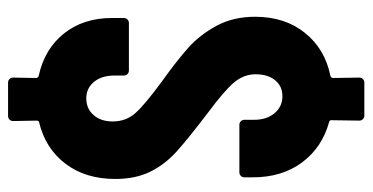

<svg xmlns="http://www.w3.org/2000/svg" viewBox="-238 -586 901 464"><g transform="rotate(90 212.0 -354.5)"><path d="M168 64 169 8Q169 4 164 2Q99 -12 61.5 -59Q24 -106 24 -175V-204Q24 -209 27.5 -212.5Q31 -216 36 -216H151Q156 -216 159.5 -212.5Q163 -209 163 -204V-182Q163 -150 178.5 -131.5Q194 -113 218 -113Q243 -113 258.5 -130.5Q274 -148 274 -177Q274 -209 253.5 -232Q233 -255 177 -296Q128 -331 96.5 -359Q65 -387 43 -427.5Q21 -468 21 -521Q21 -593 60 -641.5Q99 -690 164 -703Q169 -705 169 -709L168 -773Q168 -778 171.5 -781.5Q175 -785 180 -785H260Q265 -785 268.5 -781.5Q272 -778 272 -773L271 -705Q271 -701 275 -700Q337 -683 373 -634.5Q409 -586 409 -516V-495Q409 -490 405.5 -486.5Q402 -483 397 -483H282Q277 -483 273.5 -486.5Q270 -490 270 -495V-519Q270 -549 254 -568Q238 -587 213 -587Q189 -587 174.5 -569.5Q160 -552 160 -522Q160 -494 179.5 -470.5Q199 -447 253 -407Q316 -359 347 -331Q378 -303 395.5 -267.5Q413 -232 413 -183Q413 -111 376 -62.5Q339 -14 276 1Q272 2 272 7L273 64Q273 69 269.5 72.5Q266 76 261 76H180Q175 76 171.5 72.5Q168 69 168 64Z"/></g></svg>

Font: Barlow Condensed
Style: Bold
Weight: 700
Width: 3
Designer: Jeremy Tribby
Foundry: Tribby Type
Version: Version 1.500